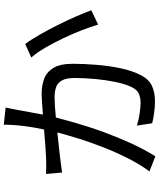

<svg xmlns="http://www.w3.org/2000/svg" viewBox="69 -900 861 1040"><g transform="rotate(-90 500.0 -379.5)"><path d="M174 31 92 -1Q130 -52 163 -117.5Q196 -183 223 -252Q250 -321 270 -385.5Q290 -450 303 -500L176 -486Q159 -484 132.5 -480.5Q106 -477 86 -474L78 -561Q101 -560 122 -560Q143 -560 167 -561Q192 -562 233 -565Q274 -568 319 -572Q331 -626 338 -682.5Q345 -739 345 -790L438 -780Q435 -767 432 -751Q429 -735 426 -721L400 -578Q435 -581 465 -583Q495 -585 513 -585Q558 -585 594.5 -571Q631 -557 653 -520.5Q675 -484 675 -416Q675 -357 669.5 -288.5Q664 -220 651 -158.5Q638 -97 617 -55Q593 -5 556.5 12Q520 29 471 29Q443 29 410 24.5Q377 20 353 14L340 -69Q372 -59 407 -54Q442 -49 463 -49Q491 -49 513 -58.5Q535 -68 550 -100Q566 -134 576.5 -185Q587 -236 592.5 -294Q598 -352 598 -406Q598 -452 584.5 -475.5Q571 -499 547.5 -507Q524 -515 492 -515Q474 -515 445.5 -513Q417 -511 384 -508Q370 -454 350.5 -387Q331 -320 304.5 -247.5Q278 -175 245.5 -103.5Q213 -32 174 31ZM887 -279Q876 -318 857 -367Q838 -416 813.5 -467.5Q789 -519 762.5 -564.5Q736 -610 709 -641L782 -674Q805 -644 831.5 -597.5Q858 -551 884 -499.5Q910 -448 931 -399.5Q952 -351 965 -316Z"/></g></svg>

Font: Chocolate Classical Sans
Style: Regular
Weight: 400
Designer: 田海東、宇文滿月
Foundry: Moonlit Owen
Version: Version 1.001